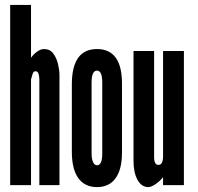

<svg xmlns="http://www.w3.org/2000/svg" viewBox="-20 -755 806 783"><path d="M21.5 0H106.5V-431Q109 -442 112.8 -453.2Q116.5 -464.5 124.5 -464.5Q134.5 -464.5 137.5 -453Q140.5 -441.5 140.5 -431.5V0H222.5V-448Q222.5 -468 216.8 -493Q211 -518 197.5 -536.5Q184 -555 159.5 -555Q145.5 -555 130.8 -544Q116 -533 106.5 -519.5V-735H21.5Z M375.5 8Q425 8 451.2 -28Q477.5 -64 477.5 -133V-414Q477.5 -555 375.5 -555Q273 -555 273 -411V-136Q273 -65.5 299.2 -28.8Q325.5 8 375.5 8ZM375.5 -81Q365.5 -81 359.5 -94Q353.5 -107 353.5 -128.5V-418.5Q353.5 -467 375.5 -467Q397 -467 397 -418.5V-128.5Q397 -81 375.5 -81Z M584.5 8Q596.5 8 614 -3.8Q631.5 -15.5 645 -32.5V0H730V-547H645V-118.5Q645 -82.5 626 -82.5Q608.5 -82.5 608.5 -114.5V-547H524.5V-99Q524.5 -50.5 541 -21.2Q557.5 8 584.5 8Z"/></svg>

Font: League Gothic SemiCondensed
Style: Regular
Weight: 400
Width: 4
Designer: The League of Moveable Type
Version: Version 1.600; ttfautohint (v1.8.3)